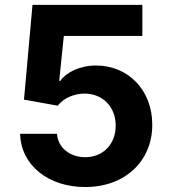

<svg xmlns="http://www.w3.org/2000/svg" viewBox="-20 -747 685 777"><path d="M324.6 9.9C486.5 9.9 596.6 -95.5 596.2 -242.5C596.6 -381.7 499.3 -481.9 368.3 -481.9C304.3 -481.9 249.3 -455.3 223.7 -419.4H219.5L238.3 -601.6H556.1V-727.3H111.5L77.1 -343.8L213.8 -319.2C236.2 -349.4 279.5 -368.3 322.4 -368.3C395.6 -367.9 448.2 -315 448.2 -238.6C448.2 -163 396.7 -110.8 324.6 -110.8C263.5 -110.8 214.1 -149.1 210.6 -205.6H61.4C64.3 -79.9 174 9.9 324.6 9.9Z"/></svg>

Font: Magic Ui Pro
Style: Bold
Weight: 700
Designer: Stefan Endress, Andreas Faust
Version: Version 1.000;FEAKit 1.0